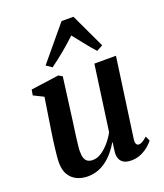

<svg xmlns="http://www.w3.org/2000/svg" viewBox="-150 -915 875 1024"><g transform="rotate(-20 288.0 -403.0)"><path d="M171 10.5Q138.5 10.5 111 -2Q83.5 -14.5 67 -40.8Q50.5 -67 50 -109Q50 -125 52 -146.8Q54 -168.5 57 -193Q60 -217.5 63.2 -241.2Q66.5 -265 69.5 -284.5L98 -468L41.5 -496L47 -527.5L206 -549.5L227 -537L194 -286Q191 -266 188 -243.5Q185 -221 182.2 -199.8Q179.5 -178.5 177.5 -160.2Q175.5 -142 175.5 -129.5Q175.5 -105 181 -90.2Q186.5 -75.5 198 -69Q209.5 -62.5 226.5 -62.5Q250.5 -62.5 274.5 -78Q298.5 -93.5 320 -118.5Q341.5 -143.5 357 -172L408.5 -543H531L468 -92Q465.5 -74 470.5 -65.2Q475.5 -56.5 485 -56.5Q494 -56.5 505.2 -62.8Q516.5 -69 532.5 -83.5L545 -57Q537.5 -46 519.8 -30.2Q502 -14.5 476 -2.2Q450 10 418.5 10Q383 10 366.2 -6.2Q349.5 -22.5 349 -48.5Q348.5 -52 349.2 -59.5Q350 -67 351.2 -76.8Q352.5 -86.5 353.8 -96.5Q355 -106.5 356.5 -114.5L354.5 -115.5Q340.5 -91.5 322.2 -69Q304 -46.5 281.2 -28.5Q258.5 -10.5 231 0Q203.5 10.5 171 10.5ZM192.5 -600.5 160.5 -622.5 321.5 -816H389L481 -620.5L446 -601.5Q420 -630 395 -661.8Q370 -693.5 344 -726Q310 -694 271.8 -662.2Q233.5 -630.5 192.5 -600.5Z"/></g></svg>

Font: Merriweather 60pt SemiBold
Style: Italic
Weight: 600
Italic angle: -7.8°
Version: Version 2.101